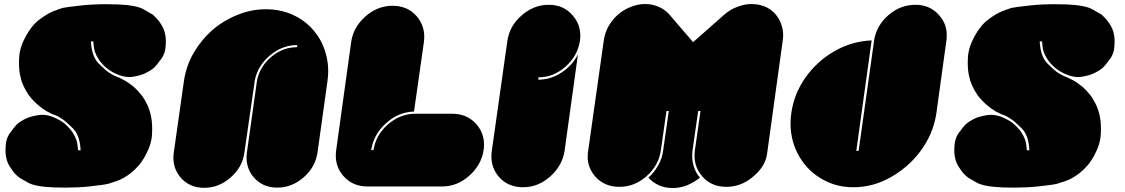

<svg xmlns="http://www.w3.org/2000/svg" viewBox="-20 -944 5646 964"><path d="M724.6 -406.2Q726.6 -400.4 731.4 -386.7Q736.3 -373 739.3 -354.5Q746.1 -319.3 743.2 -268.6Q740.2 -217.8 710 -163.1Q694.3 -133.8 674.8 -111.3Q655.3 -89.8 635.7 -74.2Q598.6 -45.9 566.4 -35.2Q535.2 -24.4 524.4 -21.5Q507.8 -16.6 427.7 -7.8Q372.1 -2 308.6 -2Q280.3 -2 251 -2.9Q154.3 -6.8 118.2 -28.3Q82 -49.8 79.1 -50.8Q78.1 -50.8 73.2 -55.7Q67.4 -59.6 59.6 -67.4Q44.9 -82 27.3 -110.4Q10.7 -137.7 7.8 -177.7Q7.8 -187.5 7.8 -196.3Q7.8 -245.1 29.3 -275.4Q54.7 -309.6 63.5 -318.4Q66.4 -321.3 76.2 -329.1Q85.9 -335.9 101.6 -344.7Q128.9 -359.4 173.8 -366.2Q217.8 -373 269.5 -345.7Q296.9 -332 315.4 -313.5Q334 -295.9 345.7 -277.3Q367.2 -243.2 369.1 -215.8Q372.1 -189.5 372.1 -189.5Q377 -189.5 384.8 -189.5Q380.9 -266.6 344.7 -300.8Q309.6 -335.9 292 -346.7Q268.6 -362.3 256.8 -366.2Q244.1 -369.1 213.9 -385.7Q193.4 -397.5 170.9 -417Q148.4 -435.5 127 -462.9Q114.3 -481.4 106.4 -496.1Q98.6 -510.7 95.7 -518.6Q92.8 -525.4 87.9 -538.1Q84 -551.8 80.1 -570.3Q73.2 -605.5 76.2 -656.2Q79.1 -707 109.4 -761.7Q139.6 -817.4 177.7 -845.7Q216.8 -875 248 -887.7Q264.6 -894.5 277.3 -898.4Q289.1 -902.3 294.9 -904.3Q311.5 -908.2 391.6 -917Q447.3 -922.9 511.7 -922.9Q539.1 -922.9 569.3 -921.9Q666 -918 702.1 -896.5Q738.3 -876 741.2 -874Q742.2 -874 748 -870.1Q752.9 -865.2 760.7 -857.4Q776.4 -842.8 793 -815.4Q809.6 -788.1 812.5 -747.1Q812.5 -737.3 812.5 -729.5Q812.5 -679.7 791 -650.4Q765.6 -615.2 756.8 -607.4Q753.9 -603.5 744.1 -596.7Q734.4 -588.9 718.8 -581.1Q691.4 -565.4 647.5 -558.6Q603.5 -551.8 550.8 -579.1Q523.4 -593.8 504.9 -611.3Q486.3 -628.9 474.6 -647.5Q453.1 -681.6 451.2 -709Q448.2 -736.3 448.2 -736.3Q444.3 -736.3 436.5 -736.3Q440.4 -659.2 476.6 -624Q511.7 -588.9 529.3 -578.1Q552.7 -563.5 564.5 -559.6Q577.1 -555.7 607.4 -539.1Q627.9 -527.3 650.4 -508.8Q672.9 -489.3 694.3 -461.9Q706.1 -444.3 713.9 -428.7Q721.7 -414.1 724.6 -406.2Z M903.3 -536.1Q914.1 -611.3 951.2 -676.8Q989.3 -742.2 1043.9 -791Q1099.6 -839.8 1169.9 -868.2Q1239.3 -897.5 1314.5 -897.5Q1389.6 -897.5 1451.2 -869.1Q1512.7 -840.8 1554.7 -791Q1596.7 -742.2 1615.2 -676.8Q1627.9 -633.8 1627.9 -586.9Q1627.9 -562.5 1624 -536.1Q1607.4 -417 1574.2 -178.7Q1563.5 -105.5 1504.9 -53.7Q1445.3 -2 1372.1 -2Q1298.8 -2 1253.9 -53.7Q1210 -105.5 1219.7 -178.7Q1236.3 -299.8 1270.5 -540Q1284.2 -609.4 1341.8 -658.2Q1399.4 -707 1470.7 -707Q1470.7 -710.9 1472.7 -717.8Q1398.4 -717.8 1336.9 -667Q1275.4 -616.2 1259.8 -543Q1242.2 -420.9 1207 -177.7Q1197.3 -104.5 1137.7 -52.7Q1079.1 -1 1004.9 -1Q931.6 -1 886.7 -52.7Q850.6 -95.7 850.6 -152.3Q850.6 -165 852.5 -177.7Q869.1 -296.9 903.3 -536.1Z M2408.2 -190.4Q2396.5 -115.2 2335.9 -61.5Q2275.4 -7.8 2200.2 -7.8Q2075.2 -7.8 1825.2 -7.8Q1749 -7.8 1703.1 -61.5Q1666 -104.5 1666 -163.1Q1666 -175.8 1668 -190.4Q1693.4 -371.1 1743.2 -733.4Q1753.9 -807.6 1814.5 -861.3Q1875 -915 1951.2 -915Q2026.4 -915 2072.3 -862.3Q2118.2 -808.6 2108.4 -733.4Q2091.8 -616.2 2058.6 -383.8Q1980.5 -381.8 1918 -325.2Q1855.5 -268.6 1843.8 -190.4Q1847.7 -190.4 1855.5 -190.4Q1866.2 -265.6 1927.7 -319.3Q1988.3 -372.1 2063.5 -373Q2127 -373 2252 -373Q2327.1 -372.1 2373 -319.3Q2410.2 -275.4 2410.2 -217.8Q2410.2 -204.1 2408.2 -190.4Z M2682.6 -543.9Q2745.1 -543.9 2799.8 -580.1Q2853.5 -615.2 2881.8 -670.9Q2859.4 -509.8 2814.5 -185.5Q2802.7 -111.3 2742.2 -57.6Q2681.6 -3.9 2606.4 -3.9Q2530.3 -3.9 2484.4 -56.6Q2447.3 -100.6 2447.3 -158.2Q2447.3 -171.9 2449.2 -185.5Q2475.6 -370.1 2527.3 -738.3Q2538.1 -813.5 2598.6 -866.2Q2659.2 -919.9 2735.4 -919.9Q2810.5 -919.9 2855.5 -866.2Q2893.6 -823.2 2893.6 -764.6Q2893.6 -752 2891.6 -738.3Q2879.9 -663.1 2819.3 -609.4Q2758.8 -555.7 2683.6 -555.7Q2682.6 -551.8 2682.6 -543.9Z M3831.1 -169.9Q3822.3 -108.4 3761.7 -57.6Q3702.1 -5.9 3626 -5.9Q3550.8 -5.9 3504.9 -59.6Q3459 -112.3 3468.8 -188.5Q3478.5 -253.9 3497.1 -386.7Q3493.2 -386.7 3485.4 -386.7Q3475.6 -320.3 3457 -188.5Q3452.1 -148.4 3461.9 -113.3Q3471.7 -78.1 3494.1 -51.8Q3464.8 -28.3 3429.7 -13.7Q3394.5 0 3357.4 0Q3319.3 0 3288.1 -13.7Q3256.8 -28.3 3235.4 -51.8Q3264.6 -78.1 3284.2 -113.3Q3304.7 -148.4 3309.6 -188.5Q3319.3 -253.9 3337.9 -386.7Q3334 -386.7 3326.2 -386.7Q3316.4 -320.3 3297.9 -188.5Q3287.1 -113.3 3226.6 -59.6Q3166 -5.9 3089.8 -5.9Q3014.6 -5.9 2968.8 -57.6Q2930.7 -101.6 2930.7 -155.3Q2930.7 -165 2931.6 -175.8Q2959 -364.3 3011.7 -742.2Q3016.6 -777.3 3034.2 -810.5Q3052.7 -843.8 3083 -871.1Q3114.3 -897.5 3149.4 -910.2Q3184.6 -923.8 3219.7 -923.8Q3254.9 -923.8 3286.1 -910.2Q3317.4 -897.5 3340.8 -871.1Q3380.9 -824.2 3460 -732.4Q3512.7 -778.3 3617.2 -871.1Q3647.5 -897.5 3683.6 -910.2Q3718.8 -923.8 3752.9 -923.8Q3788.1 -923.8 3820.3 -911.1Q3851.6 -898.4 3875 -871.1Q3897.5 -843.8 3906.2 -810.5Q3912.1 -790 3912.1 -767.6Q3912.1 -754.9 3910.2 -742.2Q3883.8 -551.8 3831.1 -169.9Z M4681.6 -377Q4673.8 -324.2 4653.3 -274.4Q4631.8 -225.6 4599.6 -182.6Q4540 -103.5 4451.2 -53.7Q4363.3 -3.9 4264.6 -3.9Q4211.9 -3.9 4166 -18.6Q4119.1 -34.2 4081.1 -61.5Q4010.7 -111.3 3974.6 -195.3Q3949.2 -255.9 3949.2 -324.2Q3949.2 -349.6 3953.1 -377Q3966.8 -472.7 4023.4 -553.7Q4080.1 -633.8 4162.1 -682.6Q4206.1 -709 4255.9 -724.6Q4305.7 -739.3 4356.4 -741.2Q4331.1 -556.6 4279.3 -186.5Q4283.2 -186.5 4291 -186.5Q4317.4 -375 4370.1 -750Q4384.8 -821.3 4444.3 -871.1Q4502.9 -919.9 4576.2 -919.9Q4651.4 -919.9 4696.3 -866.2Q4734.4 -823.2 4733.4 -764.6Q4733.4 -752 4731.4 -738.3Q4714.8 -617.2 4681.6 -377Z M5488.3 -406.2Q5490.2 -400.4 5495.1 -386.7Q5500 -373 5502.9 -354.5Q5509.8 -319.3 5506.8 -268.6Q5503.9 -217.8 5473.6 -163.1Q5458 -133.8 5438.5 -111.3Q5418.9 -89.8 5399.4 -74.2Q5362.3 -45.9 5330.1 -35.2Q5298.8 -24.4 5288.1 -21.5Q5271.5 -16.6 5191.4 -7.8Q5135.7 -2 5072.3 -2Q5043.9 -2 5014.6 -2.9Q4918 -6.8 4881.8 -28.3Q4845.7 -49.8 4842.8 -50.8Q4841.8 -50.8 4836.9 -55.7Q4831.1 -59.6 4823.2 -67.4Q4808.6 -82 4791 -110.4Q4774.4 -137.7 4771.5 -177.7Q4771.5 -187.5 4771.5 -196.3Q4771.5 -245.1 4793 -275.4Q4818.4 -309.6 4827.1 -318.4Q4830.1 -321.3 4839.8 -329.1Q4849.6 -335.9 4865.2 -344.7Q4892.6 -359.4 4937.5 -366.2Q4981.4 -373 5033.2 -345.7Q5060.5 -332 5079.1 -313.5Q5097.7 -295.9 5109.4 -277.3Q5130.9 -243.2 5132.8 -215.8Q5135.7 -189.5 5135.7 -189.5Q5140.6 -189.5 5148.4 -189.5Q5144.5 -266.6 5108.4 -300.8Q5073.2 -335.9 5055.7 -346.7Q5032.2 -362.3 5020.5 -366.2Q5007.8 -369.1 4977.5 -385.7Q4957 -397.5 4934.6 -417Q4912.1 -435.5 4890.6 -462.9Q4877.9 -481.4 4870.1 -496.1Q4862.3 -510.7 4859.4 -518.6Q4856.4 -525.4 4851.6 -538.1Q4847.7 -551.8 4843.8 -570.3Q4836.9 -605.5 4839.8 -656.2Q4842.8 -707 4873 -761.7Q4903.3 -817.4 4941.4 -845.7Q4980.5 -875 5011.7 -887.7Q5028.3 -894.5 5041 -898.4Q5052.7 -902.3 5058.6 -904.3Q5075.2 -908.2 5155.3 -917Q5210.9 -922.9 5275.4 -922.9Q5302.7 -922.9 5333 -921.9Q5429.7 -918 5465.8 -896.5Q5502 -876 5504.9 -874Q5505.9 -874 5511.7 -870.1Q5516.6 -865.2 5524.4 -857.4Q5540 -842.8 5556.6 -815.4Q5573.2 -788.1 5576.2 -747.1Q5576.2 -737.3 5576.2 -729.5Q5576.2 -679.7 5554.7 -650.4Q5529.3 -615.2 5520.5 -607.4Q5517.6 -603.5 5507.8 -596.7Q5498 -588.9 5482.4 -581.1Q5455.1 -565.4 5411.1 -558.6Q5367.2 -551.8 5314.5 -579.1Q5287.1 -593.8 5268.6 -611.3Q5250 -628.9 5238.3 -647.5Q5216.8 -681.6 5214.8 -709Q5211.9 -736.3 5211.9 -736.3Q5208 -736.3 5200.2 -736.3Q5204.1 -659.2 5240.2 -624Q5275.4 -588.9 5293 -578.1Q5316.4 -563.5 5328.1 -559.6Q5340.8 -555.7 5371.1 -539.1Q5391.6 -527.3 5414.1 -508.8Q5436.5 -489.3 5458 -461.9Q5469.7 -444.3 5477.5 -428.7Q5485.4 -414.1 5488.3 -406.2Z"/></svg>

Font: Superfatty Italic
Style: Italic
Weight: 400
Version: Version 1.0